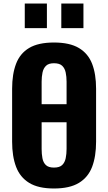

<svg xmlns="http://www.w3.org/2000/svg" viewBox="-20 -1062 616 1093"><path d="M132 -366V-469H442V-366ZM287 11Q198 11 146 -21Q94 -53 71.5 -112.5Q49 -172 49 -255V-557Q49 -640 71.5 -699Q94 -758 146 -789Q198 -820 287 -820Q377 -820 429.5 -788.5Q482 -757 504.5 -698.5Q527 -640 527 -557V-255Q527 -172 504.5 -112.5Q482 -53 429.5 -21Q377 11 287 11ZM287 -108Q319 -108 334 -122.5Q349 -137 354 -161.5Q359 -186 359 -214V-597Q359 -625 354 -649Q349 -673 334 -687.5Q319 -702 287 -702Q257 -702 242 -687.5Q227 -673 222 -649Q217 -625 217 -597V-214Q217 -186 221.5 -161.5Q226 -137 241 -122.5Q256 -108 287 -108ZM329 -902V-1042H455V-902ZM121 -902V-1042H247V-902Z"/></svg>

Font: Oswald SemiBold
Style: Regular
Weight: 600
Designer: Vernon Adams
Foundry: Vernon Adams
Version: Version 4.103;gftools[0.9.33.dev8+g029e19f]